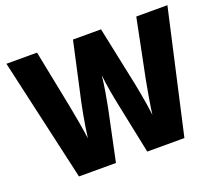

<svg xmlns="http://www.w3.org/2000/svg" viewBox="-119 -881 1193 1049"><g transform="rotate(-20 477.5 -357.0)"><path d="M946 -714H765L696 -372C687 -325 670 -230 664 -179C656 -252 632 -374 620 -428L560 -714H397L334 -428C321 -375 298 -256 289 -179C282 -233 264 -333 256 -373L188 -714H10L172 0H387L449 -295C456 -331 474 -426 478 -477C483 -422 500 -332 508 -295L569 0H785Z"/></g></svg>

Font: Noto Sans Armenian SemiCondensed Black
Style: Regular
Weight: 900
Width: 4
Designer: Monotype Design Team
Foundry: Monotype Imaging Inc.
Version: Version 2.008